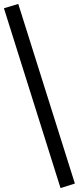

<svg xmlns="http://www.w3.org/2000/svg" viewBox="-54 -762 401 977"><path d="M254 195 -34 -720 39 -742 327 172Z"/></svg>

Font: Piazzolla SC
Style: Bold
Weight: 700
Designer: Juan Pablo del Peral
Foundry: Huerta Tipografica
Version: Version 1.330